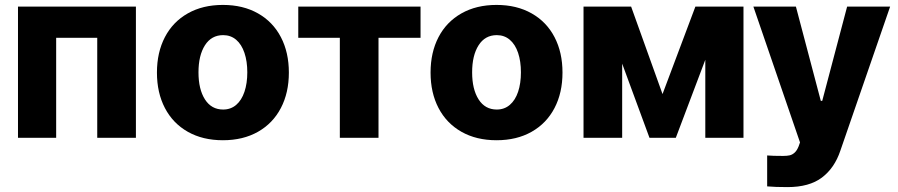

<svg xmlns="http://www.w3.org/2000/svg" viewBox="-20 -557 3628 776"><path d="M52.7 -530.3H529.3V0H373V-404.3H207V0H52.7Z M614.3 -263.7Q614.3 -345.2 646.5 -407Q678.7 -468.8 739 -502.9Q799.3 -537.1 880.9 -537.1Q962.4 -537.1 1022.7 -502.9Q1083 -468.8 1115.2 -407Q1147.5 -345.2 1147.5 -263.7Q1147.5 -182.1 1115.2 -120.4Q1083 -58.6 1022.7 -24.4Q962.4 9.8 880.9 9.8Q799.3 9.8 739 -24.4Q678.7 -58.6 646.5 -120.4Q614.3 -182.1 614.3 -263.7ZM979.5 -264.6Q979.5 -309.1 968 -343.3Q956.5 -377.4 934.6 -396.2Q912.6 -415 881.8 -415Q834.5 -415 808.3 -374Q782.2 -333 782.2 -264.6Q782.2 -196.3 808.3 -155.3Q834.5 -114.3 881.8 -114.3Q912.6 -114.3 934.6 -133.1Q956.5 -151.9 968 -186Q979.5 -220.2 979.5 -264.6Z M1185.5 -530.3H1679.7V-404.3H1509.8V0H1353.5V-404.3H1185.5Z M1720.2 -263.7Q1720.2 -345.2 1752.4 -407Q1784.7 -468.8 1845 -502.9Q1905.3 -537.1 1986.8 -537.1Q2068.4 -537.1 2128.7 -502.9Q2189 -468.8 2221.2 -407Q2253.4 -345.2 2253.4 -263.7Q2253.4 -182.1 2221.2 -120.4Q2189 -58.6 2128.7 -24.4Q2068.4 9.8 1986.8 9.8Q1905.3 9.8 1845 -24.4Q1784.7 -58.6 1752.4 -120.4Q1720.2 -182.1 1720.2 -263.7ZM2085.4 -264.6Q2085.4 -309.1 2074 -343.3Q2062.5 -377.4 2040.5 -396.2Q2018.6 -415 1987.8 -415Q1940.4 -415 1914.3 -374Q1888.2 -333 1888.2 -264.6Q1888.2 -196.3 1914.3 -155.3Q1940.4 -114.3 1987.8 -114.3Q2018.6 -114.3 2040.5 -133.1Q2062.5 -151.9 2074 -186Q2085.4 -220.2 2085.4 -264.6Z M2790.5 -530.3H2984.9V0H2830.6V-315.4L2711.4 0H2605L2494.6 -299.8V0H2338.4V-530.3H2530.8L2657.7 -176.8Z M3080.6 196.3V71.3Q3102.1 73.2 3145 73.2Q3161.1 73.2 3171.6 70.8Q3182.1 68.4 3191.4 60.1Q3200.7 51.8 3207.5 35.2L3213.4 18.6L3024.9 -530.3H3196.8L3297.4 -149.4H3303.2L3403.8 -530.3H3577.6L3376.5 51.8Q3353 122.1 3302 160.6Q3251 199.2 3162.6 199.2Q3112.8 199.2 3080.6 196.3Z"/></svg>

Font: Pretendard GOV ExtraBold
Style: Regular
Weight: 800
Designer: Base glyphs from Inter by Rasmus Andersson; Hangeul glyphs from Noto Sans CJK(Source Han Sans) by Jang Soo-young and Kan
Foundry: Kil Hyung-jin
Version: Version 1.309